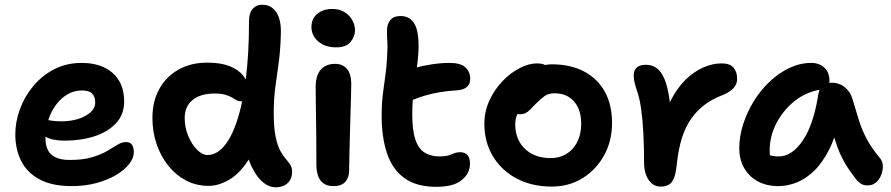

<svg xmlns="http://www.w3.org/2000/svg" viewBox="-20 -780 3782 815"><path d="M285 10Q201 10 148 -18.5Q95 -47 70 -96.5Q45 -146 45 -210Q45 -263 64.5 -316.5Q84 -370 121 -414.5Q158 -459 210 -486Q262 -513 327 -513Q380 -513 420.5 -494.5Q461 -476 484 -439.5Q507 -403 507 -349Q507 -294 472.5 -257Q438 -220 381 -201.5Q324 -183 254 -183Q201 -183 173 -200Q173 -196 173 -193Q173 -165 182.5 -144.5Q192 -124 215 -112.5Q238 -101 276 -101Q332 -101 370.5 -112.5Q409 -124 434.5 -139Q460 -154 478.5 -165.5Q497 -177 514 -177Q532 -177 540 -166Q548 -155 548 -133Q548 -109 528 -83.5Q508 -58 472.5 -37Q437 -16 389 -3Q341 10 285 10ZM185 -270Q191 -269 198 -268Q213 -265 241 -265Q279 -265 311.5 -275Q344 -285 364 -303Q384 -321 384 -344Q384 -370 371 -383Q358 -396 327 -396Q294 -396 265.5 -379Q237 -362 217 -334Q196 -306 185 -270Z M866 9Q813 9 769.5 -14Q726 -37 694 -77Q662 -117 644.5 -169Q627 -221 627 -279Q627 -350 656.5 -403Q686 -456 739.5 -485.5Q793 -515 863 -514Q916 -514 954 -499.5Q992 -485 1013 -458Q1019 -450 1023 -442Q1037 -550 1037 -690Q1037 -725 1052.5 -742.5Q1068 -760 1093 -760Q1132 -760 1153.5 -727Q1175 -694 1172 -631Q1170 -562 1162.5 -510Q1155 -458 1148.5 -408.5Q1142 -359 1142 -300Q1142 -238 1150 -199.5Q1158 -161 1170 -139.5Q1182 -118 1193.5 -105Q1205 -92 1212.5 -80.5Q1220 -69 1220 -51Q1220 -32 1212 -17Q1204 -2 1188 6.5Q1172 15 1150 15Q1123 15 1098.5 -4.5Q1074 -24 1056 -58Q1044 -78 1036 -103Q1034 -100 1032 -97Q995 -41 951 -16Q907 9 866 9ZM1008 -350Q1006 -350 1004 -350Q992 -350 983.5 -355Q975 -360 964 -366.5Q953 -373 936 -378Q919 -383 891 -383Q831 -383 797.5 -355.5Q764 -328 764 -279Q764 -239 779 -203Q794 -167 816.5 -144.5Q839 -122 861 -122Q912 -122 952 -189Q986 -246 1008 -350Z M1395 10Q1370 10 1354 -1Q1338 -12 1330.5 -33Q1323 -54 1323 -80Q1323 -149 1322.5 -197Q1322 -245 1321.5 -280.5Q1321 -316 1320.5 -347Q1320 -378 1320 -413Q1320 -440 1328 -461.5Q1336 -483 1355 -496Q1374 -509 1403 -509Q1433 -509 1451.5 -489Q1470 -469 1471 -427Q1471 -406 1470 -369.5Q1469 -333 1467.5 -288Q1466 -243 1465 -198.5Q1464 -154 1463 -116Q1462 -78 1462 -56Q1462 -27 1446 -8.5Q1430 10 1395 10ZM1407 -579Q1360 -579 1331 -604Q1302 -629 1302 -665Q1302 -701 1327 -721.5Q1352 -742 1391 -742Q1422 -742 1443.5 -728Q1465 -714 1476 -693.5Q1487 -673 1487 -651Q1487 -626 1468.5 -602.5Q1450 -579 1407 -579Z M1832 13Q1747 13 1696 -24.5Q1645 -62 1622.5 -130Q1600 -198 1600 -288Q1600 -339 1605 -380Q1610 -421 1615.5 -458Q1621 -495 1623 -536Q1626 -579 1624 -606.5Q1622 -634 1623 -658Q1624 -679 1637.5 -695.5Q1651 -712 1680 -712Q1722 -712 1741 -676Q1760 -640 1756 -558Q1754 -525 1750 -496Q1750 -495 1750 -494Q1771 -500 1796 -504Q1844 -513 1887 -513Q1935 -513 1955.5 -494Q1976 -475 1976 -446Q1976 -423 1962 -411Q1948 -399 1924 -397Q1880 -394 1846.5 -388.5Q1813 -383 1783 -374Q1759 -367 1732 -356Q1730 -327 1730 -293Q1730 -227 1743 -188Q1756 -149 1782 -132.5Q1808 -116 1846 -116Q1870 -116 1884 -120.5Q1898 -125 1908.5 -129.5Q1919 -134 1933 -134Q1953 -134 1964 -122Q1975 -110 1975 -85Q1975 -45 1940.5 -16Q1906 13 1832 13Z M2322 12Q2238 12 2173.5 -22Q2109 -56 2072.5 -116.5Q2036 -177 2036 -254Q2036 -307 2057.5 -353.5Q2079 -400 2113 -435.5Q2147 -471 2186 -491Q2225 -511 2260 -511Q2275 -511 2288 -507Q2290 -505 2293 -504Q2307 -507 2322 -507Q2402 -507 2459.5 -476.5Q2517 -446 2547.5 -390.5Q2578 -335 2578 -258Q2578 -181 2544 -120Q2510 -59 2452.5 -23.5Q2395 12 2322 12ZM2176 -296Q2167 -275 2167 -253Q2167 -188 2208 -148.5Q2249 -109 2317 -109Q2375 -109 2411 -149Q2447 -189 2447 -256Q2447 -315 2416.5 -349.5Q2386 -384 2334 -384Q2308 -384 2291.5 -372Q2275 -360 2255 -340Q2240 -325 2230.5 -315Q2221 -305 2211 -300Q2201 -295 2186 -295Q2181 -295 2176 -296Z M2784 12Q2763 12 2747.5 -0.5Q2732 -13 2723 -36Q2714 -59 2714 -88Q2714 -155 2711 -213Q2708 -271 2701.5 -317.5Q2695 -364 2683 -397Q2675 -422 2672.5 -435Q2670 -448 2670 -461Q2670 -481 2682.5 -493Q2695 -505 2722 -505Q2747 -505 2766.5 -491.5Q2786 -478 2800 -446Q2814 -414 2822 -357Q2823 -352 2823 -346Q2824 -347 2825 -349Q2852 -404 2888.5 -440Q2925 -476 2965 -493.5Q3005 -511 3043 -511Q3078 -511 3093.5 -493Q3109 -475 3109 -445Q3109 -424 3095 -407.5Q3081 -391 3049 -377Q2996 -357 2960.5 -327Q2925 -297 2902.5 -258Q2880 -219 2868.5 -173Q2857 -127 2852 -75Q2848 -40 2839.5 -21Q2831 -2 2817.5 5Q2804 12 2784 12Z M3284 10Q3234 10 3197 -10Q3160 -30 3139 -66.5Q3118 -103 3118 -151Q3118 -201 3134.5 -252.5Q3151 -304 3180 -351Q3209 -398 3248 -434.5Q3287 -471 3332 -492Q3377 -513 3424 -513Q3457 -513 3479 -493Q3501 -473 3501 -436Q3501 -432 3500 -428Q3505 -429 3509 -429Q3543 -429 3567 -409Q3591 -389 3599 -358Q3614 -308 3627 -266.5Q3640 -225 3660.5 -187.5Q3681 -150 3715 -109Q3727 -95 3727.5 -76Q3728 -57 3720.5 -37.5Q3713 -18 3698.5 -5.5Q3684 7 3663 7Q3646 7 3635.5 0.5Q3625 -6 3617 -15Q3596 -42 3579 -67.5Q3562 -93 3548 -123.5Q3534 -154 3522 -194Q3522 -195 3521 -196Q3512 -170 3501 -148Q3472 -90 3436.5 -55.5Q3401 -21 3362 -5.5Q3323 10 3284 10ZM3459 -399Q3400 -388 3354 -352Q3304 -312 3275.5 -256.5Q3247 -201 3247 -141Q3247 -131 3248 -121Q3264 -116 3286 -116Q3342 -116 3388 -184Q3434 -252 3454 -382Q3456 -391 3459 -399Z"/></svg>

Font: Shantell Sans Light SemiBold
Style: Regular
Weight: 600
Version: Version 1.008;[ac192a2d6]